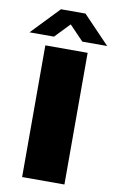

<svg xmlns="http://www.w3.org/2000/svg" viewBox="-105 -937 600 988"><g transform="rotate(10 195.0 -442.5)"><path d="M305 -688V0H84V-688ZM259 -885 398 -740H268L194 -817L120 -740H-8L131 -885Z"/></g></svg>

Font: Archicoco
Style: Regular
Weight: 400
Designer: Hector Gatti
Foundry: Hector Gatti
Version: 1.002